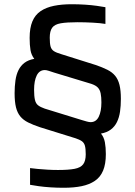

<svg xmlns="http://www.w3.org/2000/svg" viewBox="-20 -716 640 907"><path d="M281 171Q249 171 218.5 169Q188 167 163 163.5Q138 160 122 157V78Q136 80 157.5 82Q179 84 204 85.5Q229 87 254 87Q304 87 332.5 81.5Q361 76 373 60Q385 44 385 13Q385 -14 381 -28Q377 -42 366 -49.5Q355 -57 333 -64L169 -115Q136 -126 113 -137.5Q90 -149 76 -166Q62 -183 55.5 -209Q49 -235 49 -276Q49 -308 53 -336Q57 -364 67.5 -385Q78 -406 96 -419.5Q114 -433 142 -438Q128 -456 124 -479.5Q120 -503 120 -537Q120 -584 133 -615Q146 -646 172 -663.5Q198 -681 235 -688.5Q272 -696 319 -696Q351 -696 381.5 -694Q412 -692 437 -688.5Q462 -685 478 -682V-603Q455 -607 418 -609Q381 -611 346 -611Q296 -611 267 -606Q238 -601 226.5 -585Q215 -569 215 -538Q215 -510 219 -496Q223 -482 234.5 -474.5Q246 -467 270 -460L432 -409Q464 -398 487 -386.5Q510 -375 524 -358Q538 -341 544.5 -315Q551 -289 551 -249Q551 -216 547 -188.5Q543 -161 532.5 -139.5Q522 -118 503.5 -104Q485 -90 457 -85Q471 -68 475.5 -44Q480 -20 480 12Q480 59 467 90Q454 121 428 138.5Q402 156 365.5 163.5Q329 171 281 171ZM141 -292Q141 -262 145 -244.5Q149 -227 160 -218.5Q171 -210 191 -203L366 -149Q379 -145 390 -142Q401 -139 408 -139Q434 -139 446.5 -164.5Q459 -190 459 -232Q459 -258 455.5 -275Q452 -292 442 -302.5Q432 -313 411 -320L236 -373Q221 -378 210 -381.5Q199 -385 192 -385Q166 -385 153.5 -359.5Q141 -334 141 -292Z"/></svg>

Font: Saira SemiCondensed Medium
Style: Regular
Weight: 500
Width: 4
Designer: Hector Gatti with collaboration of the Omnibus-Type team
Foundry: Omnibus-Type
Version: Version 1.101